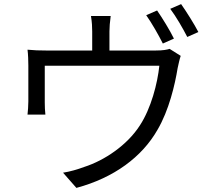

<svg xmlns="http://www.w3.org/2000/svg" viewBox="-20 -867 1040 935"><path d="M827 -679C807 -720 770 -780 745 -816L692 -793C719 -755 753 -695 773 -655ZM513 -621V-714C513 -735 515 -758 519 -789H423C428 -758 429 -735 429 -714V-621H207C172 -621 143 -622 114 -625C117 -603 118 -569 118 -548V-373C118 -353 116 -326 114 -309H201C199 -324 198 -350 198 -368V-547H756C747 -461 716 -340 661 -256C600 -161 490 -86 390 -54C358 -42 320 -31 287 -26L352 48C535 -1 672 -103 747 -235C803 -330 832 -455 845 -535C849 -554 855 -581 860 -595L806 -629C793 -625 775 -621 737 -621ZM809 -824C837 -787 870 -730 892 -687L946 -711C927 -748 888 -810 862 -847Z"/></svg>

Font: Noto Sans CJK SC Regular
Style: Regular
Weight: 400
Designer: Ryoko NISHIZUKA (kana & ideographs); Paul D. Hunt (Latin, Greek & Cyrillic); Wenlong ZHANG (bopomofo); Sandoll Communica
Foundry: Adobe Systems Incorporated
Version: Version 1.004;PS 1.004;hotconv 1.0.82;makeotf.lib2.5.63406